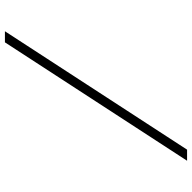

<svg xmlns="http://www.w3.org/2000/svg" viewBox="-20 -760 780 780"><g transform="rotate(-90 370.0 -370.0)"><path d="M107 0 588 -740H633L152 0Z"/></g></svg>

Font: Major Mono Display
Style: Regular
Weight: 400
Designer: Emre Parlak
Foundry: Emre Parlak
Version: Version 2.000; ttfautohint (v1.8) -l 8 -r 50 -G 200 -x 14 -D